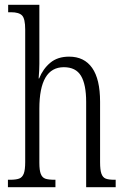

<svg xmlns="http://www.w3.org/2000/svg" viewBox="-20 -780 524 800"><path d="M13 -31H21Q47 -31 60 -36Q73 -41 79 -56.5Q85 -72 85 -105V-657Q85 -702 72 -715.5Q59 -729 26 -729H14V-760H144V-514Q144 -489 141 -453H143Q159 -493 189.5 -518.5Q220 -544 268 -544Q331 -544 364 -497Q397 -450 397 -356V-104Q397 -72 402.5 -56.5Q408 -41 420 -36Q432 -31 457 -31H462V0H339V-355Q339 -428 317.5 -464Q296 -500 246 -500Q144 -500 144 -327V-102Q144 -70 150 -55Q156 -40 169 -35.5Q182 -31 208 -31H211V0H13Z"/></svg>

Font: Noto Serif CondLight
Style: Regular
Weight: 300
Width: 3
Designer: Monotype Design Team
Foundry: Monotype Imaging Inc.
Version: Version 1.001